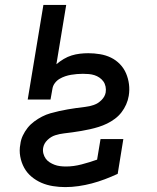

<svg xmlns="http://www.w3.org/2000/svg" viewBox="-20 -755 640 783"><path d="M246 8Q221 8 196 4Q171 0 149 -9.5Q127 -19 108.5 -34.5Q90 -50 78.5 -71Q67 -92 62.5 -117Q58 -142 63 -167Q65 -185 73 -202Q81 -219 92.5 -233.5Q104 -248 119.5 -259.5Q135 -271 151.5 -279.5Q168 -288 185.5 -293Q203 -298 221 -302Q239 -306 256.5 -309Q274 -312 291.5 -314.5Q309 -317 327 -319Q345 -321 362.5 -327Q380 -333 394 -347Q408 -361 411 -378Q413 -390 410.5 -402Q408 -414 401.5 -423Q395 -432 385.5 -438.5Q376 -445 365 -448.5Q354 -452 342 -453Q330 -454 318 -454Q306 -454 294 -453Q282 -452 270 -450Q258 -448 246 -444Q234 -440 223 -433.5Q212 -427 204 -416.5Q196 -406 194 -394L186 -349H93L157 -735H250L210 -493Q224 -505 240 -514.5Q256 -524 272.5 -529Q289 -534 306 -536Q323 -538 340 -538Q364 -538 388 -534Q412 -530 432.5 -520Q453 -510 469 -493.5Q485 -477 494 -456Q503 -435 506 -411.5Q509 -388 505 -364Q502 -346 494.5 -329Q487 -312 475.5 -297Q464 -282 448.5 -270.5Q433 -259 416.5 -251Q400 -243 382.5 -237.5Q365 -232 347 -228Q329 -224 311.5 -221Q294 -218 276 -215.5Q258 -213 240.5 -211Q223 -209 205.5 -203.5Q188 -198 173.5 -184Q159 -170 156 -152Q154 -140 157 -128.5Q160 -117 166.5 -108Q173 -99 182.5 -93Q192 -87 202.5 -83Q213 -79 225 -77.5Q237 -76 249 -76Q280 -76 312.5 -84.5Q345 -93 376 -104L390 -188H483L460 -46Q434 -34 407.5 -24Q381 -14 354.5 -7Q328 0 300.5 4Q273 8 246 8Z"/></svg>

Font: Iosevka Slab Medium Extended
Style: Italic
Weight: 500
Width: 7
Italic angle: -9°
Monospace: yes
Designer: Belleve Invis
Foundry: Belleve Invis
Version: Version 11.1.0; ttfautohint (v1.8.3)